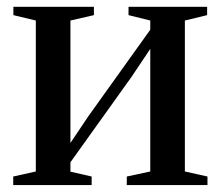

<svg xmlns="http://www.w3.org/2000/svg" viewBox="-20 -532 634 552"><path d="M18 0V-24.5L83 -39V-473L18.5 -488.5V-512.5H250V-488.5L182.5 -473V-121L234.5 -198.5L412 -446.5V-473L349.5 -488.5V-512.5H575.5V-488.5L511.5 -473V-39L576.5 -24.5V0H344.5V-24.5L412 -39V-391.5L358.5 -311.5L182.5 -65.5V-38.5L243.5 -24.5V0Z"/></svg>

Font: Merriweather 120pt
Style: Regular
Weight: 400
Version: Version 2.100